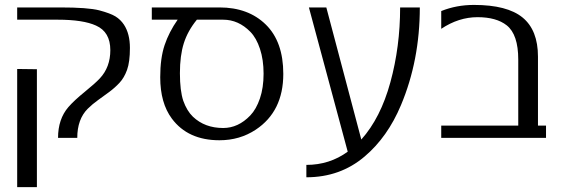

<svg xmlns="http://www.w3.org/2000/svg" viewBox="-20 -560 2290 780"><path d="M129.9 -278.8V200.2H49.8V-279.8ZM49.8 -529.8H224.1Q336.9 -529.8 382.8 -518.1Q428.7 -505.9 449.2 -493.2Q469.7 -480.5 483.4 -460Q507.8 -422.9 507.8 -365.5Q507.8 -308.1 496.1 -275.9Q484.4 -243.7 465.3 -223.4Q446.3 -203.1 423.6 -186.3Q400.9 -169.4 378.2 -153.3Q355.5 -137.2 336.4 -118.2Q293.9 -75.7 293.9 0H215.8Q215.8 -76.2 257.8 -125Q281.2 -151.9 324.2 -186.8Q367.2 -221.7 385.7 -241.7Q428.2 -287.1 428.2 -356.4Q428.2 -430.2 370.1 -456.1Q317.9 -480 214.4 -480Q212.4 -480 210 -480H49.8Z M596.7 -529.8H871.6Q988.8 -529.8 1059.8 -460.2Q1130.9 -390.6 1130.9 -259.8Q1130.9 -107.4 1019 -33.2Q954.1 9.8 871.6 9.8Q743.7 9.8 678.2 -78.1Q630.9 -141.6 630.9 -246.1Q630.9 -323.7 648.7 -376.7Q666.5 -429.7 701.7 -480H596.7ZM779.8 -480Q742.7 -434.6 726.8 -384.5Q710.9 -334.5 710.9 -262.7Q710.9 -191.4 724.6 -150.4Q739.3 -109.4 763.7 -85.9Q812 -40 886.7 -40Q947.8 -40 996.6 -90.8Q1021 -116.2 1035.9 -159.9Q1050.8 -203.6 1050.8 -260.5Q1050.8 -317.4 1036.1 -361.6Q1021.5 -405.8 997.1 -430.7Q948.7 -480 886.7 -480Z M1224.6 160.2V109.9Q1318.8 109.9 1392.6 56.2L1234.9 -529.8H1305.7L1447.8 6.8Q1526.4 -81.1 1565.9 -225.8Q1605.5 -370.6 1605.5 -529.8H1685.5Q1685.5 -314.9 1608.9 -132.8Q1554.7 -3.4 1461.4 75.7Q1362.3 160.2 1224.6 160.2Z M1772.5 -515.1Q1834.5 -540 1905.3 -540Q2040.5 -540 2103 -488.8Q2165.5 -437.5 2165.5 -330.1V-49.8H2198.2V0H1772.5V-49.8H2085.4V-317.9Q2085.4 -419.9 2038.6 -457Q1996.6 -490.2 1919.9 -490.2Q1843.3 -490.2 1772.5 -442.9Z"/></svg>

Font: Pfennig
Style: Medium
Weight: 500
Version: Version 20120410 ; ttfautohint (v0.8)